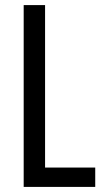

<svg xmlns="http://www.w3.org/2000/svg" viewBox="-20 -800 411 754"><path d="M73 -66V-780H157V-142H354V-66Z"/></svg>

Font: Noto Sans Malayalam UI ExtraCondensed
Style: Regular
Weight: 400
Width: 2
Designer: Jelle Bosma - Monotype Design Team
Foundry: Monotype Imaging Inc.
Version: Version 2.104; ttfautohint (v1.8.4.7-5d5b)